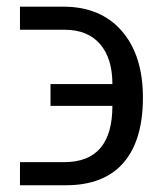

<svg xmlns="http://www.w3.org/2000/svg" viewBox="-20 -548 482 568"><path d="M39.1 -68.4H170.4Q312.5 -68.4 312.5 -234.9H129.4V-299.3H312.5Q312.5 -375.5 275.9 -417.7Q239.3 -460 170.9 -460H39.1V-528.3H167Q277.8 -528.3 340.3 -456.3Q402.8 -384.3 402.8 -259.3Q402.8 -132.8 345.2 -66.4Q287.6 0 175.3 0H39.1Z"/></svg>

Font: Arimo
Style: Regular
Weight: 400
Designer: Steve Matteson
Foundry: Monotype Imaging Inc.
Version: Version 1.33